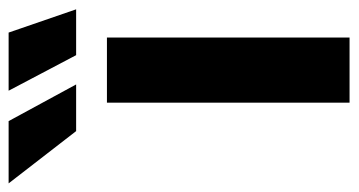

<svg xmlns="http://www.w3.org/2000/svg" viewBox="-326 -600 807 432"><g transform="rotate(-90 77.0 -383.5)"><path d="M62.5 0V-545.9H209V0ZM-1.5 -615.2 -119.1 -767.1H21L103.5 -615.2ZM169.4 -615.2 89.4 -767.1H220.2L272.5 -615.2Z"/></g></svg>

Font: Inter-Bold
Style: Bold
Weight: 700
Designer: Rasmus Andersson
Foundry: rsms
Version: Version 4.000;git-a52131595